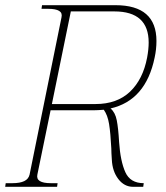

<svg xmlns="http://www.w3.org/2000/svg" viewBox="-30 -720 639 740"><path d="M396 -302Q414 -287 420 -256.5Q426 -226 429 -173Q434 -99 453 -56.5Q472 -14 524 -14L522 0H483Q449 0 426 -30Q403 -60 401 -105Q399 -133 399 -148Q396 -207 390.5 -241.5Q385 -276 370 -297Q346 -295 332 -295H165L114 -47Q107 -14 166 -14H192L190 0H-10L-8 -14H18Q47 -14 63.5 -22Q80 -30 84 -47L207 -653Q211 -670 198 -678Q185 -686 156 -686H130L132 -700H415Q573 -700 573 -562Q573 -530 566 -498Q532 -333 396 -302ZM537 -498Q543 -530 543 -556Q543 -676 411 -676H243L170 -319H338Q421 -319 471 -366.5Q521 -414 537 -498Z"/></svg>

Font: Taviraj Thin
Style: Italic
Weight: 250
Italic angle: -12°
Designer: Katatrad Team
Foundry: CadsonDemak
Version: Version 1.001